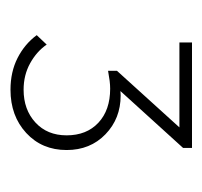

<svg xmlns="http://www.w3.org/2000/svg" viewBox="-30 -686 386 366"><g transform="rotate(90 163.0 -503.0)"><path d="M151 -330Q117 -330 90.5 -343.5Q64 -357 47 -380L65 -399Q78 -380 100.5 -367.5Q123 -355 151 -355Q189 -355 213.5 -377.5Q238 -400 238 -437Q238 -475 214 -497.5Q190 -520 149 -520Q142 -520 134 -519Q126 -518 115 -516L124 -530Q132 -536 142 -538Q152 -540 162 -540Q206 -540 236 -511Q266 -482 266 -437Q266 -390 233.5 -360Q201 -330 151 -330ZM115 -516V-533L231 -661L262 -659L144 -529ZM61 -652V-676H262V-659L238 -652Z"/></g></svg>

Font: Marine Company Thin
Style: Regular
Weight: 100
Designer: Rodrigo Fuenzalida
Foundry: fragTYPE
Version: Version 1.000